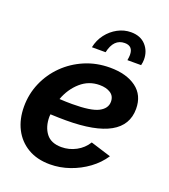

<svg xmlns="http://www.w3.org/2000/svg" viewBox="-136 -828 822 935"><g transform="rotate(20 275.5 -360.0)"><path d="M230 10Q163 10 115 -18.5Q67 -47 41.5 -97Q16 -147 16 -212Q16 -277 41 -335Q66 -393 111 -437.5Q156 -482 216 -507.5Q276 -533 346 -533Q431 -533 482 -495.5Q533 -458 533 -387Q533 -218 231 -218Q213 -218 192.5 -218.5Q172 -219 150 -220Q149 -214 149 -207Q149 -155 174.5 -121.5Q200 -88 254 -88Q294 -88 329.5 -107Q365 -126 386 -160L492 -127Q465 -86 423.5 -55.5Q382 -25 332 -7.5Q282 10 230 10ZM327 -436Q271 -436 229 -399Q187 -362 166 -305Q183 -304 199.5 -303.5Q216 -303 232 -303Q329 -303 367.5 -323Q406 -343 406 -378Q406 -407 384 -421.5Q362 -436 327 -436ZM228 -596Q236 -635 259 -665Q282 -695 314.5 -712.5Q347 -730 383 -730Q432 -730 459.5 -700Q487 -670 487 -626Q487 -619 486 -611.5Q485 -604 483 -596H412Q415 -613 415 -624Q415 -670 372 -670Q315 -670 299 -596Z"/></g></svg>

Font: Raleway
Style: Bold Italic
Weight: 700
Italic angle: -12°
Designer: Matt McInerney, Pablo Impallari, Rodrigo Fuenzalida
Foundry: Matt McInerney, Pablo Impallari, Rodrigo Fuenzalida
Version: Version 4.101;RELEASE